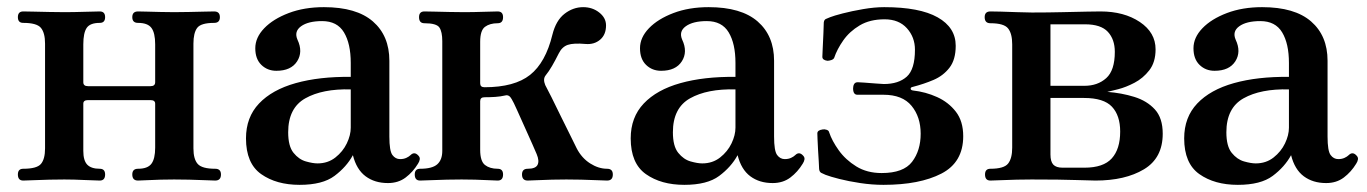

<svg xmlns="http://www.w3.org/2000/svg" viewBox="-20 -505 3824 537"><path d="M45 0Q30 0 30 -17Q30 -33 45 -33Q83 -33 94.5 -46.5Q106 -60 106 -90V-383Q106 -413 94.5 -427Q83 -441 45 -441Q30 -441 30 -457Q30 -473 45 -473Q53 -473 73.5 -472.5Q94 -472 118.5 -471.5Q143 -471 160 -471Q186 -471 217 -472Q248 -473 259 -473Q274 -473 274 -457Q274 -441 259 -441Q232 -441 222.5 -427Q213 -413 213 -381V-275Q213 -264 226 -264H401Q414 -264 414 -275V-381Q414 -413 403.5 -427Q393 -441 366 -441Q350 -441 350 -457Q350 -473 366 -473Q373 -473 390.5 -472.5Q408 -472 429 -471.5Q450 -471 467 -471Q485 -471 508.5 -471.5Q532 -472 552 -472.5Q572 -473 579 -473Q595 -473 595 -457Q595 -441 579 -441Q542 -441 531.5 -427Q521 -413 521 -383V-90Q521 -60 533 -46.5Q545 -33 582 -33Q598 -33 598 -17Q598 0 582 0Q575 0 554 -1Q533 -2 509 -2.5Q485 -3 467 -3Q450 -3 429 -2.5Q408 -2 390.5 -1Q373 0 366 0Q350 0 350 -17Q350 -33 366 -33Q393 -33 403.5 -47Q414 -61 414 -92V-215Q414 -225 401 -225H226Q213 -225 213 -215V-83Q213 -56 224 -44.5Q235 -33 259 -33Q274 -33 274 -17Q274 0 259 0Q248 0 217 -1.5Q186 -3 160 -3Q143 -3 118.5 -2.5Q94 -2 73.5 -1Q53 0 45 0Z M818 12Q753 12 710.5 -18Q668 -48 668 -118Q668 -177 704.5 -215.5Q741 -254 807 -272.5Q873 -291 961 -290V-329Q961 -383 942 -414.5Q923 -446 881 -446Q842 -446 822 -431.5Q802 -417 812 -394Q828 -360 811 -333.5Q794 -307 753 -307Q728 -307 711 -323.5Q694 -340 694 -370Q694 -400 719 -426Q744 -452 787.5 -468.5Q831 -485 886 -485Q977 -485 1023 -445Q1069 -405 1069 -335V-123Q1069 -83 1077.5 -71.5Q1086 -60 1099 -60Q1109 -60 1116.5 -63.5Q1124 -67 1128 -71Q1139 -82 1150 -70Q1155 -65 1154 -59Q1153 -53 1149 -47Q1135 -24 1114.5 -8.5Q1094 7 1065 7Q1028 7 1002.5 -12Q977 -31 967 -71Q949 -38 915.5 -13Q882 12 818 12ZM868 -48Q897 -48 918 -64.5Q939 -81 950 -104Q961 -127 961 -148V-255Q882 -257 834 -230Q786 -203 786 -135Q786 -96 801 -77.5Q816 -59 835.5 -53.5Q855 -48 868 -48Z M1155 0Q1140 0 1140 -17Q1140 -33 1155 -33Q1189 -33 1203 -45.5Q1217 -58 1217 -83V-390Q1217 -416 1209 -428Q1201 -440 1167 -440Q1152 -440 1152 -457Q1152 -473 1167 -473Q1175 -473 1194.5 -472.5Q1214 -472 1237.5 -471.5Q1261 -471 1278 -471Q1304 -471 1332.5 -472Q1361 -473 1372 -473Q1387 -473 1387 -457Q1387 -440 1372 -440Q1350 -440 1336.5 -430Q1323 -420 1323 -388V-272Q1323 -261 1335 -261Q1419 -261 1462.5 -295.5Q1506 -330 1525 -408Q1535 -448 1559 -466.5Q1583 -485 1611 -485Q1637 -485 1656 -470Q1675 -455 1675 -434Q1675 -408 1658.5 -394Q1642 -380 1618 -382Q1584 -385 1568 -379.5Q1552 -374 1543 -356Q1533 -336 1524 -320.5Q1515 -305 1506 -294Q1498 -284 1505 -267Q1510 -258 1522.5 -233Q1535 -208 1549.5 -178Q1564 -148 1576.5 -123.5Q1589 -99 1593 -90Q1607 -63 1630.5 -48Q1654 -33 1678 -33Q1694 -33 1694 -17Q1694 0 1678 0Q1671 0 1650 -1Q1629 -2 1605.5 -2.5Q1582 -3 1564 -3Q1547 -3 1524 -2.5Q1501 -2 1482 -1Q1463 0 1456 0Q1440 0 1440 -17Q1440 -33 1456 -33Q1478 -33 1483.5 -44Q1489 -55 1481 -74Q1479 -79 1469.5 -100.5Q1460 -122 1448 -148.5Q1436 -175 1426 -197.5Q1416 -220 1411 -228Q1404 -241 1393 -238Q1380 -235 1365.5 -234Q1351 -233 1335 -233Q1323 -233 1323 -222V-86Q1323 -54 1336.5 -43.5Q1350 -33 1372 -33Q1387 -33 1387 -17Q1387 0 1372 0Q1365 0 1347 -1Q1329 -2 1308.5 -2.5Q1288 -3 1271 -3Q1254 -3 1229.5 -2.5Q1205 -2 1184 -1Q1163 0 1155 0Z M1894 12Q1829 12 1786.5 -18Q1744 -48 1744 -118Q1744 -177 1780.5 -215.5Q1817 -254 1883 -272.5Q1949 -291 2037 -290V-329Q2037 -383 2018 -414.5Q1999 -446 1957 -446Q1918 -446 1898 -431.5Q1878 -417 1888 -394Q1904 -360 1887 -333.5Q1870 -307 1829 -307Q1804 -307 1787 -323.5Q1770 -340 1770 -370Q1770 -400 1795 -426Q1820 -452 1863.5 -468.5Q1907 -485 1962 -485Q2053 -485 2099 -445Q2145 -405 2145 -335V-123Q2145 -83 2153.5 -71.5Q2162 -60 2175 -60Q2185 -60 2192.5 -63.5Q2200 -67 2204 -71Q2215 -82 2226 -70Q2231 -65 2230 -59Q2229 -53 2225 -47Q2211 -24 2190.5 -8.5Q2170 7 2141 7Q2104 7 2078.5 -12Q2053 -31 2043 -71Q2025 -38 1991.5 -13Q1958 12 1894 12ZM1944 -48Q1973 -48 1994 -64.5Q2015 -81 2026 -104Q2037 -127 2037 -148V-255Q1958 -257 1910 -230Q1862 -203 1862 -135Q1862 -96 1877 -77.5Q1892 -59 1911.5 -53.5Q1931 -48 1944 -48Z M2451 12Q2419 12 2386 7Q2353 2 2327.5 -4.5Q2302 -11 2289 -16Q2282 -19 2277 -21.5Q2272 -24 2271 -32Q2271 -38 2270 -53Q2269 -68 2268 -85.5Q2267 -103 2266.5 -116.5Q2266 -130 2266 -132Q2266 -141 2281 -143Q2286 -144 2292 -142Q2298 -140 2299 -135Q2307 -111 2326 -84.5Q2345 -58 2375 -39.5Q2405 -21 2446 -21Q2507 -21 2531 -52.5Q2555 -84 2555 -131Q2555 -178 2529.5 -209Q2504 -240 2451 -240H2378Q2366 -240 2366 -258Q2366 -265 2369 -270Q2372 -275 2379 -275Q2381 -275 2396.5 -274Q2412 -273 2429 -271.5Q2446 -270 2452 -270Q2493 -270 2516 -290.5Q2539 -311 2539 -366Q2539 -401 2516.5 -426Q2494 -451 2454 -451Q2413 -451 2384.5 -434Q2356 -417 2338.5 -392Q2321 -367 2313 -343Q2311 -339 2305 -337Q2299 -335 2294 -335Q2280 -337 2280 -346Q2280 -349 2281 -369.5Q2282 -390 2283 -412Q2284 -434 2284 -442Q2285 -450 2290 -452Q2295 -454 2302 -457Q2312 -461 2337 -467.5Q2362 -474 2394 -479.5Q2426 -485 2453 -485Q2552 -485 2602.5 -456.5Q2653 -428 2653 -377Q2653 -338 2635.5 -315.5Q2618 -293 2591 -281.5Q2564 -270 2533 -262Q2527 -261 2527 -257Q2527 -253 2533 -252Q2569 -248 2601 -233.5Q2633 -219 2653.5 -192.5Q2674 -166 2674 -124Q2674 -51 2613 -19.5Q2552 12 2451 12Z M2750 0Q2735 0 2735 -17Q2735 -33 2750 -33Q2788 -33 2799.5 -47.5Q2811 -62 2811 -92V-381Q2811 -411 2799.5 -425.5Q2788 -440 2750 -440Q2734 -440 2734 -457Q2734 -473 2750 -473Q2758 -473 2779 -472.5Q2800 -472 2824.5 -471Q2849 -470 2866 -470Q2912 -470 2952 -471Q2992 -472 3020.5 -472.5Q3049 -473 3058 -473Q3124 -473 3168 -443.5Q3212 -414 3212 -367Q3212 -331 3194.5 -308.5Q3177 -286 3153 -273.5Q3129 -261 3107.5 -255.5Q3086 -250 3077 -248Q3117 -245 3152.5 -234Q3188 -223 3210 -199Q3232 -175 3232 -131Q3232 -63 3179.5 -31.5Q3127 0 3044 0Q3029 0 2988.5 -1.5Q2948 -3 2865 -3Q2848 -3 2823.5 -2.5Q2799 -2 2778.5 -1Q2758 0 2750 0ZM2952 -36H3013Q3066 -36 3089.5 -62Q3113 -88 3113 -137Q3113 -182 3090 -206.5Q3067 -231 3012 -231H2918V-73Q2918 -53 2926 -44.5Q2934 -36 2952 -36ZM2918 -265H3013Q3050 -265 3074 -286.5Q3098 -308 3098 -360Q3098 -395 3078.5 -416Q3059 -437 3015 -437H2918Z M3442 12Q3377 12 3334.5 -18Q3292 -48 3292 -118Q3292 -177 3328.5 -215.5Q3365 -254 3431 -272.5Q3497 -291 3585 -290V-329Q3585 -383 3566 -414.5Q3547 -446 3505 -446Q3466 -446 3446 -431.5Q3426 -417 3436 -394Q3452 -360 3435 -333.5Q3418 -307 3377 -307Q3352 -307 3335 -323.5Q3318 -340 3318 -370Q3318 -400 3343 -426Q3368 -452 3411.5 -468.5Q3455 -485 3510 -485Q3601 -485 3647 -445Q3693 -405 3693 -335V-123Q3693 -83 3701.5 -71.5Q3710 -60 3723 -60Q3733 -60 3740.5 -63.5Q3748 -67 3752 -71Q3763 -82 3774 -70Q3779 -65 3778 -59Q3777 -53 3773 -47Q3759 -24 3738.5 -8.5Q3718 7 3689 7Q3652 7 3626.5 -12Q3601 -31 3591 -71Q3573 -38 3539.5 -13Q3506 12 3442 12ZM3492 -48Q3521 -48 3542 -64.5Q3563 -81 3574 -104Q3585 -127 3585 -148V-255Q3506 -257 3458 -230Q3410 -203 3410 -135Q3410 -96 3425 -77.5Q3440 -59 3459.5 -53.5Q3479 -48 3492 -48Z"/></svg>

Font: Zen Antique
Style: Regular
Weight: 400
Designer: Yoshimichi Ohira
Foundry: Positype
Version: Version 1.001